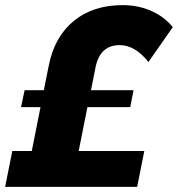

<svg xmlns="http://www.w3.org/2000/svg" viewBox="-47 -729 694 749"><path d="M326 -468 308 -377H474L461 -311H294L260 -140H516L488 0H-27L1 -140H77L111 -311H35L49 -377H124L143 -472Q165 -585 240.5 -647Q316 -709 431 -709Q492 -709 543 -686.5Q594 -664 627 -623L532 -487Q480 -553 420 -553Q344 -553 326 -468Z"/></svg>

Font: TypoPRO Montserrat Alternates
Style: Bold Italic
Weight: 700
Italic angle: -11.3°
Designer: Julieta Ulanovsky
Foundry: Julieta Ulanovsky
Version: Version 6.001